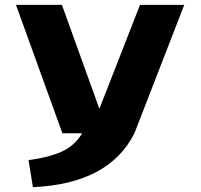

<svg xmlns="http://www.w3.org/2000/svg" viewBox="-20 -551 833 794"><path d="M46 -531H236L391 -101L559 -531H742L536 0Q431 209 116 223L98 111Q178 101 233 77Q288 53 320 0H238Z"/></svg>

Font: Fix15 Mono
Style: Bold
Weight: 700
Designer: Carrois Corporate & Edenspiekermann AG
Foundry: Carrois Corporate GbR & Edenspiekermann AG
Version: Version 3.206